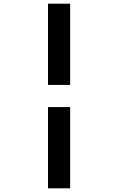

<svg xmlns="http://www.w3.org/2000/svg" viewBox="-20 -770 640 1040"><path d="M240 250V-190H360V250ZM240 -310V-750H360V-310Z"/></svg>

Font: Source Code Pro ExtraLight
Style: Bold Italic
Weight: 700
Italic angle: -11°
Monospace: yes
Version: Version 1.016;hotconv 1.0.116;makeotfexe 2.5.65601